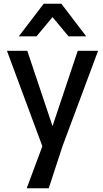

<svg xmlns="http://www.w3.org/2000/svg" viewBox="-20 -800 547 1020"><path d="M80 -607 212 -780H306L438 -607H344L259 -709L174 -607ZM393 -530H501L312 -23L239 200H122L205 -23L17 -530H125L259 -130Z"/></svg>

Font: Coupeur_Texte
Style: Regular
Weight: 400
Designer: Léa Rolland
Version: Version 1.000;PS 001.000;hotconv 1.0.88;makeotf.lib2.5.64775